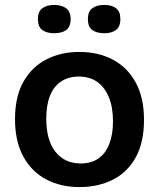

<svg xmlns="http://www.w3.org/2000/svg" viewBox="-20 -747 647 780"><path d="M303 13Q226 13 167 -18.5Q108 -50 74.5 -111.5Q41 -173 41 -263Q41 -355 75.5 -415.5Q110 -476 169 -506Q228 -536 302 -536Q379 -536 438 -505Q497 -474 531 -412.5Q565 -351 565 -260Q565 -168 531 -107Q497 -46 437.5 -16.5Q378 13 303 13ZM308 -83Q350 -83 379 -102.5Q408 -122 423.5 -161Q439 -200 439 -254Q439 -311 422.5 -351.5Q406 -392 375.5 -414Q345 -436 299 -436Q259 -436 229 -416.5Q199 -397 183.5 -359Q168 -321 168 -265Q168 -177 205.5 -130Q243 -83 308 -83ZM404 -612Q373 -612 355 -625Q337 -638 337 -670Q337 -700 355 -713.5Q373 -727 404 -727Q434 -727 451.5 -713.5Q469 -700 469 -670Q469 -638 451 -625Q433 -612 404 -612ZM200 -612Q170 -612 152 -625Q134 -638 134 -670Q134 -700 152 -713.5Q170 -727 200 -727Q230 -727 248.5 -713.5Q267 -700 267 -670Q267 -638 249 -625Q231 -612 200 -612Z"/></svg>

Font: Bricolage Grotesque 96pt ExtraBold SemiBold
Style: Regular
Weight: 600
Version: Version 1.001;gftools[0.9.33.dev8+g029e19f]